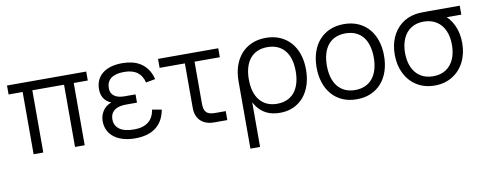

<svg xmlns="http://www.w3.org/2000/svg" viewBox="-66 -875 3615 1434"><g transform="rotate(-10 1742.0 -157.5)"><path d="M133.3 0V-472H26.7V-540H627.3V-472H520.7V0H447.3V-472H206.7V0Z M902.5 15Q948.2 15 986.9 4.9Q1025.7 -5.2 1055.5 -26.8Q1085.3 -48.3 1105.3 -81.8Q1125.3 -115.3 1133.5 -162L1062.7 -174.8Q1057.8 -144.7 1045.7 -121.8Q1033.5 -98.8 1013.8 -83.2Q994 -67.7 966.8 -59.8Q939.7 -52 905 -52Q832.9 -52 795.4 -78.8Q757.9 -105.7 757.9 -152.7Q757.9 -178.2 766.9 -195.8Q776 -213.3 791.9 -224.4Q807.9 -235.5 829.4 -240.5Q850.9 -245.5 875.9 -245.5H960.5V-308.2H875.9Q851.9 -308.2 832.6 -313.3Q813.4 -318.5 799.8 -328.5Q786.2 -338.5 779 -353.4Q771.9 -368.3 771.9 -388Q771.9 -411.7 779.9 -430.1Q787.9 -448.5 804.2 -461.4Q820.5 -474.3 845.4 -481.2Q870.2 -488 904.2 -488Q938.5 -488 963.8 -480.5Q989 -473 1006.9 -459.2Q1024.8 -445.3 1036 -425.8Q1047.2 -406.3 1053.5 -382L1124.5 -395Q1113.2 -440.3 1091.3 -471Q1069.3 -501.7 1040.1 -520.3Q1010.8 -539 975.6 -547Q940.3 -555 902.2 -555Q853.5 -555 815.6 -543.8Q777.7 -532.5 751.6 -511.3Q725.5 -490.2 711.9 -460Q698.4 -429.8 698.4 -392.2Q698.4 -367.2 705.3 -347.2Q712.2 -327.3 725 -312.4Q737.9 -297.5 756 -287.3Q774.2 -277.2 796.9 -271.7L796.2 -284.3Q774 -282.8 753.9 -272.5Q733.7 -262.2 718 -245Q702.4 -227.8 693.2 -204.3Q684 -180.8 684 -152.7Q684 -115.5 698.6 -84.7Q713.2 -53.8 741.3 -31.7Q769.4 -9.5 809.9 2.8Q850.4 15 902.5 15Z M1172 -472H1628.7V-540H1172ZM1602.3 -68H1521.3Q1498.2 -68 1482.1 -72.7Q1466 -77.3 1456 -87.5Q1446 -97.7 1441.5 -113.9Q1437 -130.2 1437 -153.7V-540H1363.7V-143.7V-133.3Q1363.7 -102.5 1373.2 -77.6Q1382.8 -52.7 1400.6 -35.6Q1418.3 -18.5 1444.2 -9.2Q1470 0 1502 0H1512.3H1602.3Z M1735.2 240V-270.7H1808.5V240ZM1990.8 -55.3Q2035.7 -55.3 2069.2 -71Q2102.7 -86.7 2124.8 -115.2Q2146.8 -143.7 2157.8 -183.2Q2168.8 -222.7 2168.8 -270.7Q2168.8 -319.3 2157.8 -358.9Q2146.7 -398.5 2124.4 -426.3Q2102.2 -454.2 2068.8 -469.4Q2035.3 -484.7 1990.8 -484.7Q1945.3 -484.7 1911.9 -469Q1878.5 -453.3 1856.6 -424.9Q1834.7 -396.5 1823.9 -357.3Q1813.2 -318.2 1813.2 -270.7Q1813.2 -221.8 1824.4 -182.1Q1835.7 -142.3 1858.1 -114.2Q1880.5 -86 1913.7 -70.7Q1946.8 -55.3 1990.8 -55.3ZM1775.3 -270.7H1735.2Q1735.2 -334.5 1752.9 -386.8Q1770.7 -439.2 1803.7 -476.5Q1836.7 -513.8 1884.1 -534.4Q1931.5 -555 1990.8 -555Q2051.5 -555 2099 -534Q2146.5 -513 2179.3 -475.4Q2212.2 -437.8 2229.5 -385.5Q2246.8 -333.2 2246.8 -270.7Q2246.8 -207 2229.8 -154.3Q2212.7 -101.7 2180.8 -64.2Q2148.8 -26.7 2103.3 -5.8Q2057.8 15 2000.8 15Q1941.7 15 1899.1 -6.2Q1856.5 -27.3 1828.9 -65.3Q1801.3 -103.3 1788.3 -155.8Q1775.3 -208.2 1775.3 -270.7Z M2582.7 15Q2642.7 15 2690.1 -5.8Q2737.5 -26.5 2770.6 -64.1Q2803.7 -101.7 2821.2 -154.3Q2838.7 -207 2838.7 -270.7Q2838.7 -333.3 2821.3 -385.7Q2804 -438 2771.1 -475.6Q2738.2 -513.2 2690.8 -534.1Q2643.3 -555 2582.7 -555Q2523.2 -555 2475.8 -534.3Q2428.3 -513.7 2395.3 -476.3Q2362.3 -439 2344.7 -386.7Q2327 -334.3 2327 -270.7Q2327 -207.7 2344.3 -155.2Q2361.7 -102.7 2394.7 -64.8Q2427.7 -26.8 2475.1 -5.9Q2522.5 15 2582.7 15ZM2582.7 -55.3Q2539.2 -55.3 2506 -70.5Q2472.8 -85.7 2450.3 -113.8Q2427.8 -141.8 2416.4 -181.7Q2405 -221.5 2405 -270.7Q2405 -319 2416 -358.3Q2427 -397.7 2449.2 -425.8Q2471.3 -454 2504.7 -469.3Q2538 -484.7 2582.7 -484.7Q2626.7 -484.7 2660.1 -469.7Q2693.5 -454.7 2715.8 -426.9Q2738.2 -399.2 2749.4 -359.5Q2760.7 -319.8 2760.7 -270.7Q2760.7 -221.8 2749.4 -182.2Q2738.2 -142.7 2715.9 -114.4Q2693.7 -86.2 2660.3 -70.8Q2627 -55.3 2582.7 -55.3Z M3174.2 15Q3098 15 3039.9 -20.8Q2981.8 -56.5 2950.2 -119.8Q2918.5 -183 2918.5 -263Q2918.5 -334.5 2943.3 -392.1Q2968.2 -449.7 3014.2 -486.8Q3060.2 -523.8 3122.8 -535Q3141.8 -538.3 3167.6 -539.2Q3193.3 -540 3227.5 -540H3460.2V-472H3298.2L3322.5 -493.3Q3372 -461.2 3401.1 -400.2Q3430.2 -339.2 3430.2 -263Q3430.2 -182.8 3398.4 -119.7Q3366.7 -56.5 3308.5 -20.8Q3250.3 15 3174.2 15ZM3174.2 -55.3Q3231.2 -55.3 3271.2 -81.4Q3311.3 -107.5 3331.8 -154.3Q3352.2 -201.2 3352.2 -263Q3352.2 -324 3331.8 -370.5Q3311.3 -417 3271.2 -443.2Q3231 -469.3 3174.2 -469.7Q3116.5 -470 3076.5 -443.3Q3036.5 -416.7 3016.5 -369.7Q2996.5 -322.7 2996.5 -263Q2996.5 -200.3 3017.4 -153.5Q3038.3 -106.7 3078.3 -81Q3118.3 -55.3 3174.2 -55.3Z"/></g></svg>

Font: Vela Sans GX ExtLt
Style: Regular
Weight: 200
Designer: Principal design: Mikhail Sharanda - project Manrope.
Design modification: Ravid Balaliev
Foundry: Mikhail Sharanda
Version: Version 1.001